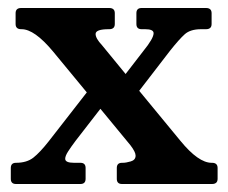

<svg xmlns="http://www.w3.org/2000/svg" viewBox="-20 -460 571 480"><path d="M20 -53Q47 -53 63.5 -66Q80 -79 102 -107L197 -229L112 -332Q66 -387 34 -387H33Q19 -387 19 -400V-427Q19 -440 33 -440H253Q267 -440 267 -427V-400Q267 -387 253 -387H252Q219 -387 219 -375Q219 -364 235 -347L294 -275L338 -332Q364 -364 364 -377Q364 -387 343 -387H334Q321 -387 321 -400V-427Q321 -440 334 -440H495Q509 -440 509 -427V-400Q509 -387 495 -387H483Q456 -387 442 -374.5Q428 -362 405 -333L328 -233L431 -108Q476 -53 509 -53H510Q524 -53 524 -40V-13Q524 0 510 0H285Q272 0 272 -13V-40Q272 -53 285 -53H287Q295 -53 307 -56.5Q319 -60 319 -71Q319 -80 306 -97L231 -188L169 -108Q157 -92 150 -81Q143 -70 143 -63Q143 -53 165 -53H181Q194 -53 194 -40V-13Q194 0 181 0H20Q7 0 7 -13V-40Q7 -53 20 -53Z"/></svg>

Font: Young Serif
Style: Regular
Weight: 400
Designer: Bastien Sozeau
Foundry: NBR — Bastien Sozeau
Version: Version 3.004; ttfautohint (v1.8.4.7-5d5b);gftools[0.9.33]